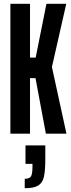

<svg xmlns="http://www.w3.org/2000/svg" viewBox="-20 -708 376 1017"><path d="M35 0V-688H139V-403H169L226 -688H331L255 -353L332 0H223L168 -294H139V0ZM152 174V160H115V62H220V132Q220 197 212.5 229Q205 261 182 275Q159 289 111 289V239Q137 239 144.5 225.5Q152 212 152 174Z"/></svg>

Font: Saira Ultra Condensed
Style: Bold
Weight: 700
Width: 1
Designer: Hector Gatti with collaboration of the Omnibus-Type team
Foundry: Omnibus-Type
Version: Version 1.001; ttfautohint (v1.8)